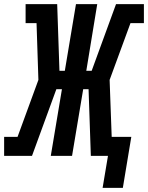

<svg xmlns="http://www.w3.org/2000/svg" viewBox="-54 -755 717 930"><path d="M443 155 469 0H386L375 -323H349L295 0H192L246 -323H219L101 0H-34V-92H31L132 -368L123 -643H70V-735H223L234 -412H260L314 -735H417L364 -412H390L508 -735H643V-643H578L477 -368L487 -92H582L541 155Z"/></svg>

Font: Iosevka Curly Slab SmBdExObl
Style: Regular
Weight: 600
Width: 7
Italic angle: -9°
Monospace: yes
Designer: Belleve Invis
Foundry: Belleve Invis
Version: Version 11.1.0; ttfautohint (v1.8.3)